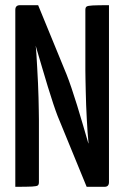

<svg xmlns="http://www.w3.org/2000/svg" viewBox="-20 -720 480 740"><path d="M314 0 202 -273Q195 -291 185 -321Q175 -351 164 -387Q153 -423 142.5 -459Q132 -495 123 -525Q114 -555 109 -573.5Q104 -592 104 -592L51 -646L57 -700H127L237 -432Q245 -412 255.5 -381Q266 -350 277 -314.5Q288 -279 298 -244.5Q308 -210 316.5 -181Q325 -152 330 -134.5Q335 -117 335 -117L391 -54L383 0ZM39 0V-682Q39 -700 57 -700L130 -682L117 -549Q119 -533 120.5 -509Q122 -485 123.5 -456.5Q125 -428 126.5 -399Q128 -370 128.5 -343Q129 -316 129.5 -294Q130 -272 130 -259V-18Q130 -9 126 -5.5Q122 -2 103.5 -1Q85 0 39 0ZM383 0 309 -18 321 -170Q319 -188 317.5 -211.5Q316 -235 314.5 -261.5Q313 -288 312 -315Q311 -342 310.5 -367Q310 -392 309.5 -413Q309 -434 309 -448V-682Q309 -691 313.5 -694.5Q318 -698 337 -699Q356 -700 400 -700V-18Q400 0 383 0Z"/></svg>

Font: Yanone Kaffeesatz ExtraLight Medium
Style: Regular
Weight: 500
Version: Version 2.003